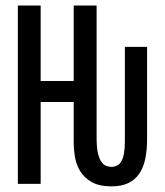

<svg xmlns="http://www.w3.org/2000/svg" viewBox="-20 -658 590 687"><path d="M325.7 -638.2V-164.6Q325.7 -130.9 330.3 -110.4Q335 -89.8 342.8 -78.9Q350.6 -67.9 359.9 -64.5Q369.1 -61 378.9 -61Q390.1 -61 399.2 -65.7Q408.2 -70.3 414.3 -81.1Q420.4 -91.8 423.6 -109.4Q426.8 -127 426.8 -152.3V-490.2H506.3V-160.2Q506.3 -121.1 499.8 -89.8Q493.2 -58.6 478.3 -36.6Q463.4 -14.6 439 -2.9Q414.6 8.8 379.4 8.8Q335.4 8.8 308.6 -6.3Q281.7 -21.5 267.3 -44.9Q252.9 -68.4 248.3 -96.2Q243.7 -124 243.7 -149.9V-293H125.5V0H43.9V-638.2H125.5V-368.2H243.7V-638.2Z"/></svg>

Font: Code New Roman
Style: Regular
Weight: 400
Monospace: yes
Designer: Sam Radian
Foundry: Code New Roman
Version: Version 2.00 November 29, 2014